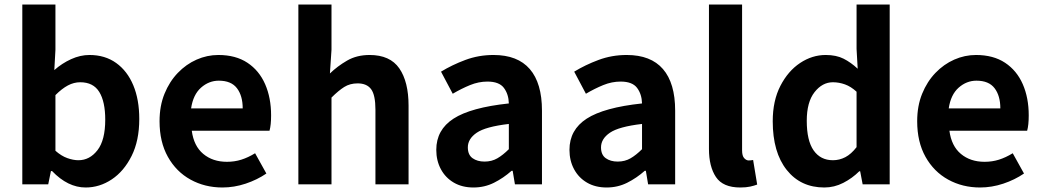

<svg xmlns="http://www.w3.org/2000/svg" viewBox="-20 -818 4627 852"><path d="M360 14Q281 14 211 -59H206L194 0H79V-798H226V-597L221 -507Q255 -537 295.5 -555.5Q336 -574 377 -574Q446 -574 495.5 -538.5Q545 -503 571.5 -439.5Q598 -376 598 -290Q598 -194 564 -126Q530 -58 476 -22Q422 14 360 14ZM328 -107Q378 -107 412.5 -151.5Q447 -196 447 -287Q447 -367 420.5 -410Q394 -453 336 -453Q308 -453 281.5 -439Q255 -425 226 -396V-149Q252 -126 278.5 -116.5Q305 -107 328 -107Z M967 14Q889 14 825.5 -21Q762 -56 725 -122Q688 -188 688 -280Q688 -348 710 -402Q732 -456 769 -494.5Q806 -533 852.5 -553.5Q899 -574 949 -574Q1026 -574 1078 -539.5Q1130 -505 1156.5 -444.5Q1183 -384 1183 -306Q1183 -263 1176 -238H831Q840 -170 882 -135Q924 -100 987 -100Q1021 -100 1051 -109.5Q1081 -119 1112 -138L1162 -48Q1121 -20 1070 -3Q1019 14 967 14ZM828 -337H1057Q1057 -393 1031.5 -426.5Q1006 -460 951 -460Q907 -460 872 -429Q837 -398 828 -337Z M1304 0V-798H1451V-597L1444 -492Q1477 -524 1520 -549Q1563 -574 1620 -574Q1711 -574 1752 -514.5Q1793 -455 1793 -349V0H1646V-331Q1646 -396 1627 -422Q1608 -448 1567 -448Q1533 -448 1507.5 -432Q1482 -416 1451 -385V0Z M2081 14Q2031 14 1994 -7.5Q1957 -29 1936.5 -67Q1916 -105 1916 -153Q1916 -242 1992.5 -291.5Q2069 -341 2238 -359Q2237 -400 2216 -428Q2195 -456 2143 -456Q2104 -456 2066 -440.5Q2028 -425 1989 -402L1937 -500Q1986 -530 2045 -552Q2104 -574 2170 -574Q2277 -574 2331 -511.5Q2385 -449 2385 -327V0H2265L2255 -60H2250Q2214 -28 2172 -7Q2130 14 2081 14ZM2130 -101Q2162 -101 2187 -115.5Q2212 -130 2238 -156V-268Q2135 -256 2095.5 -229Q2056 -202 2056 -164Q2056 -131 2077 -116Q2098 -101 2130 -101Z M2672 14Q2622 14 2585 -7.5Q2548 -29 2527.5 -67Q2507 -105 2507 -153Q2507 -242 2583.5 -291.5Q2660 -341 2829 -359Q2828 -400 2807 -428Q2786 -456 2734 -456Q2695 -456 2657 -440.5Q2619 -425 2580 -402L2528 -500Q2577 -530 2636 -552Q2695 -574 2761 -574Q2868 -574 2922 -511.5Q2976 -449 2976 -327V0H2856L2846 -60H2841Q2805 -28 2763 -7Q2721 14 2672 14ZM2721 -101Q2753 -101 2778 -115.5Q2803 -130 2829 -156V-268Q2726 -256 2686.5 -229Q2647 -202 2647 -164Q2647 -131 2668 -116Q2689 -101 2721 -101Z M3265 14Q3188 14 3157 -32.5Q3126 -79 3126 -157V-798H3273V-151Q3273 -126 3282.5 -116Q3292 -106 3302 -106Q3307 -106 3311 -106.5Q3315 -107 3322 -108L3340 1Q3327 6 3309 10Q3291 14 3265 14Z M3638 14Q3533 14 3471 -64Q3409 -142 3409 -280Q3409 -371 3443 -437Q3477 -503 3530.5 -538.5Q3584 -574 3644 -574Q3691 -574 3723.5 -557.5Q3756 -541 3786 -513L3781 -601V-798H3928V0H3808L3797 -58H3793Q3762 -27 3722 -6.5Q3682 14 3638 14ZM3676 -107Q3705 -107 3731 -120.5Q3757 -134 3781 -165V-411Q3756 -434 3729.5 -443.5Q3703 -453 3676 -453Q3629 -453 3594.5 -409Q3560 -365 3560 -282Q3560 -194 3590.5 -150.5Q3621 -107 3676 -107Z M4329 14Q4251 14 4187.5 -21Q4124 -56 4087 -122Q4050 -188 4050 -280Q4050 -348 4072 -402Q4094 -456 4131 -494.5Q4168 -533 4214.5 -553.5Q4261 -574 4311 -574Q4388 -574 4440 -539.5Q4492 -505 4518.5 -444.5Q4545 -384 4545 -306Q4545 -263 4538 -238H4193Q4202 -170 4244 -135Q4286 -100 4349 -100Q4383 -100 4413 -109.5Q4443 -119 4474 -138L4524 -48Q4483 -20 4432 -3Q4381 14 4329 14ZM4190 -337H4419Q4419 -393 4393.5 -426.5Q4368 -460 4313 -460Q4269 -460 4234 -429Q4199 -398 4190 -337Z"/></svg>

Font: Source Han Sans TC
Style: Bold
Weight: 700
Designer: Ryoko NISHIZUKA Ë•øÂ°öÊ∂ºÂ≠ê (kana, bopomofo & ideographs); Paul D. Hunt (Latin, Greek & Cyrillic); Sandoll Communicatio
Foundry: Adobe
Version: Version 2.004;hotconv 1.0.118;makeotfexe 2.5.65603